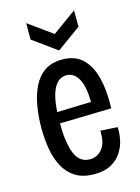

<svg xmlns="http://www.w3.org/2000/svg" viewBox="-116 -813 651 891"><g transform="rotate(-15 210.0 -367.5)"><path d="M225 12Q170 12 134 -11Q98 -34 78 -72.5Q58 -111 50 -159Q42 -207 42 -258Q42 -312 50.5 -362.5Q59 -413 78.5 -453.5Q98 -494 132 -517.5Q166 -541 217 -541Q279 -541 315.5 -505Q352 -469 367 -406.5Q382 -344 379 -263L131 -257Q131 -164 152 -112Q173 -60 223 -60Q259 -60 282.5 -89Q306 -118 303 -176L385 -171Q387 -144 381 -112.5Q375 -81 357 -52.5Q339 -24 307 -6Q275 12 225 12ZM217 -465Q142 -465 132 -311L296 -316Q295 -390 274.5 -427.5Q254 -465 217 -465ZM100 -747 215 -664 330 -747V-668L215 -585L100 -668Z"/></g></svg>

Font: Bricolage Grotesque 10pt Condensed
Style: Regular
Weight: 400
Width: 3
Designer: Mathieu Triay
Foundry: Atelier Triay
Version: Version 1.000; ttfautohint (v1.8.4.7-5d5b);gftools[0.9.29]